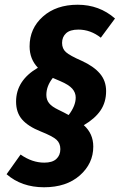

<svg xmlns="http://www.w3.org/2000/svg" viewBox="-20 -709 506 811"><path d="M325.2 -452.1Q375.5 -429.2 401.9 -398.4Q428.2 -367.7 428.2 -324.2Q428.2 -277.3 404.8 -242.7Q381.3 -208 334 -180.2Q374 -144.5 374 -89.8Q374 -18.1 317.1 32Q260.3 82 166 82Q71.3 82 7.8 26.9L66.9 -56.2Q115.7 -22 167 -22Q201.2 -22 218 -37.6Q234.9 -53.2 234.9 -79.1Q234.9 -104 218.5 -118.9Q202.1 -133.8 151.9 -153.8Q99.1 -174.8 73.5 -204.1Q47.9 -233.4 47.9 -279.8Q47.9 -369.1 140.1 -422.9Q105 -459.5 105 -513.2Q105 -588.9 161.1 -638.9Q217.3 -689 308.1 -689Q399.4 -689 465.8 -630.9L405.8 -549.8Q362.3 -584 311 -584Q275.9 -584 259 -568.4Q242.2 -552.7 242.2 -527.8Q242.2 -503.4 258.5 -488.8Q274.9 -474.1 325.2 -452.1ZM225.1 -246.1Q252.4 -232.9 270 -223.1Q299.8 -262.2 299.8 -296.9Q299.8 -317.9 285.2 -334.5Q270.5 -351.1 234.9 -366.2Q212.9 -375 203.1 -379.9Q175.8 -345.7 175.8 -308.1Q175.8 -287.6 187.3 -273.2Q198.7 -258.8 225.1 -246.1Z"/></svg>

Font: Fira Sans Compressed
Style: Bold Italic
Weight: 700
Width: 3
Italic angle: -8°
Designer: Carrois Corporate & Edenspiekermann AG
Foundry: Carrois Corporate GbR & Edenspiekermann AG
Version: Version 4.203;PS 004.203;hotconv 1.0.88;makeotf.lib2.5.64775